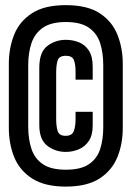

<svg xmlns="http://www.w3.org/2000/svg" viewBox="-20 -700 503 728"><path d="M229.5 7.5Q150 7.5 102.5 -22.8Q55 -53 34.2 -103.5Q13.5 -154 13.5 -215V-458.5Q13.5 -517.5 33.5 -568Q53.5 -618.5 100.8 -649.5Q148 -680.5 229.5 -680.5Q311.5 -680.5 358.5 -649.5Q405.5 -618.5 425.5 -567.8Q445.5 -517 445.5 -458.5V-215Q445.5 -154 424.8 -103.5Q404 -53 356.8 -22.8Q309.5 7.5 229.5 7.5ZM229.5 -56.5Q287 -56.5 317.8 -77.8Q348.5 -99 360 -135.5Q371.5 -172 371.5 -217.5V-453Q371.5 -499.5 359.8 -536.2Q348 -573 317.2 -594.8Q286.5 -616.5 229.5 -616.5Q173.5 -616.5 142.5 -594.8Q111.5 -573 99.2 -536Q87 -499 87 -453.5V-220Q87 -171.5 99.5 -134.8Q112 -98 143 -77.2Q174 -56.5 229.5 -56.5ZM229.5 -124Q190 -124 159.5 -147.2Q129 -170.5 129 -226V-443Q129 -503 159.8 -526Q190.5 -549 229.5 -549Q255.5 -549 279 -539.8Q302.5 -530.5 317 -508.2Q331.5 -486 331.5 -446.5V-398H266.5V-427.5Q266.5 -457 260 -472.8Q253.5 -488.5 229.5 -488.5Q205 -488.5 199 -471.8Q193 -455 193 -425V-250Q193 -220.5 198.8 -202.8Q204.5 -185 229 -185Q252.5 -185 259.5 -202.2Q266.5 -219.5 266.5 -248.5V-276H331.5V-224.5Q331.5 -187.5 316.8 -165.5Q302 -143.5 278.5 -133.8Q255 -124 229.5 -124Z"/></svg>

Font: Anybody Condensed SemiBold
Style: Regular
Weight: 600
Width: 3
Designer: Tyler Finck
Foundry: Etcetera Type Company
Version: Version 1.010; ttfautohint (v1.8.3) -l 8 -r 50 -G 200 -x 14 